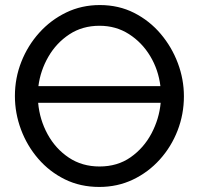

<svg xmlns="http://www.w3.org/2000/svg" viewBox="-20 -735 800 760"><path d="M373 5Q298 5 237 -25Q176 -55 131.5 -106.5Q87 -158 63 -222.5Q39 -287 39 -355Q39 -426 64.5 -490.5Q90 -555 135.5 -605.5Q181 -656 242 -685.5Q303 -715 375 -715Q450 -715 511 -684Q572 -653 616 -601Q660 -549 684 -485Q708 -421 708 -354Q708 -283 683 -218.5Q658 -154 612.5 -103.5Q567 -53 506 -24Q445 5 373 5ZM374 -633Q306 -633 254.5 -599Q203 -565 171.5 -510.5Q140 -456 132 -394H615Q607 -459 574.5 -513Q542 -567 490.5 -600Q439 -633 374 -633ZM374 -76Q445 -76 497 -112.5Q549 -149 579.5 -206.5Q610 -264 616 -328H131Q137 -261 168.5 -203.5Q200 -146 252.5 -111Q305 -76 374 -76Z"/></svg>

Font: Raleway Medium
Style: Regular
Weight: 500
Designer: Matt McInerney, Pablo Impallari, Rodrigo Fuenzalida
Foundry: Matt McInerney, Pablo Impallari, Rodrigo Fuenzalida
Version: Version 4.026